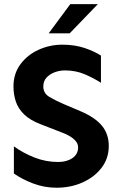

<svg xmlns="http://www.w3.org/2000/svg" viewBox="-20 -879 575 911"><path d="M248 11.7Q190.4 11.7 137.7 -8.3Q85 -28.3 45.9 -55.7V-184.6Q88.9 -153.3 143.1 -131.8Q197.3 -110.4 255.9 -110.4Q296.9 -110.4 323.7 -128.9Q350.6 -147.5 350.6 -179.7Q350.6 -196.3 339.4 -209.5Q328.1 -222.7 311 -232.9Q293.9 -243.2 274.4 -250L173.8 -289.1Q123 -308.6 94.7 -335.9Q66.4 -363.3 55.2 -397Q43.9 -430.7 43.9 -468.8Q43.9 -529.3 76.7 -573.7Q109.4 -618.2 162.6 -642.6Q215.8 -667 276.4 -667Q334 -667 380.9 -651.4Q427.7 -635.7 459 -615.2V-486.3Q423.8 -508.8 381.3 -526.9Q338.9 -544.9 288.1 -544.9Q262.7 -544.9 239.3 -536.1Q215.8 -527.3 200.7 -510.7Q185.5 -494.1 185.5 -468.8Q185.5 -436.5 213.9 -419.4Q242.2 -402.3 283.2 -384.8L361.3 -351.6Q430.7 -322.3 463.4 -282.7Q496.1 -243.2 496.1 -186.5Q496.1 -127.9 462.4 -83.5Q428.7 -39.1 372.6 -13.7Q316.4 11.7 248 11.7ZM210.9 -720.7 313.5 -859.4H444.3L310.5 -720.7Z"/></svg>

Font: Sen
Style: Bold
Weight: 700
Designer: Kosal Sen, Philatype
Foundry: Philatype
Version: Version 2.000;gftools[0.9.31]